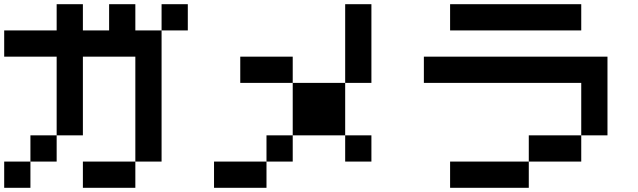

<svg xmlns="http://www.w3.org/2000/svg" viewBox="-20 -895 3040 915"><path d="M0 0V-125H125V0ZM0 -625V-750H250V-875H375V-750H500V-875H625V-750H750V-125H625V-625H375V-250H250V-625ZM250 -250V-125H125V-250ZM750 -750V-875H875V-750ZM375 0V-125H625V0Z M1000 0V-125H1250V0ZM1125 -500V-625H1375V-500ZM1250 -125V-250H1375V-125ZM1375 -250V-500H1625V-250ZM1625 -250H1750V-125H1625ZM1625 -500V-875H1750V-500Z M2000 -500V-625H2875V-250H2750V-500ZM2125 0V-125H2500V0ZM2125 -750V-875H2750V-750ZM2500 -125V-250H2750V-125Z"/></svg>

Font: Galmuri7 Regular
Style: Regular
Weight: 400
Designer: Lee Minseo (quiple)
Version: Version 2.399;hotconv 1.1.1;makeotfexe 2.6.0 DEVELOPMENT